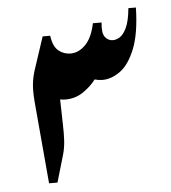

<svg xmlns="http://www.w3.org/2000/svg" viewBox="-46 -619 589 660"><g transform="rotate(-5 248.5 -289.0)"><path d="M97 -1 72 -284Q69 -323 71.5 -345.5Q74 -368 81 -391L119 -506H145Q150 -469 168 -454Q186 -439 210 -439Q238 -439 261.5 -463Q285 -487 295 -536H325Q321 -500 331.5 -486Q342 -472 359 -472Q370 -472 382.5 -479.5Q395 -487 406 -510Q417 -533 421 -577H447Q445 -488 424 -435.5Q403 -383 372.5 -361Q342 -339 311 -339Q298 -339 284 -343Q268 -321 240.5 -302Q213 -283 178 -283Q169 -283 160 -285L162 -198Q163 -168 161.5 -142.5Q160 -117 153 -93L126 -1Z"/></g></svg>

Font: Gulzar
Style: Regular
Weight: 400
Designer: Borna Izadpanah, Alice Savoie, Simon Cozens, Fiona Ross
Version: Version 1.000;[7b34f74]; ttfautohint (v1.8.4)